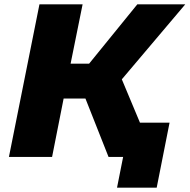

<svg xmlns="http://www.w3.org/2000/svg" viewBox="-20 -720 870 881"><path d="M21 0 161 -700H359L304 -428H389L610 -700H830L539 -356L688 0H478L372 -268H272L219 0ZM517 141 545 0H478L509 -157H758L699 141Z"/></svg>

Font: Montserrat ExtraBold
Style: Italic
Weight: 800
Italic angle: -11.3°
Designer: Julieta Ulanovsky
Foundry: Julieta Ulanovsky
Version: Version 9.000; ttfautohint (v1.8.4.7-5d5b)